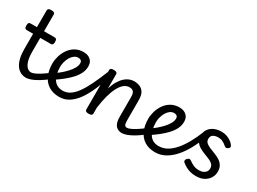

<svg xmlns="http://www.w3.org/2000/svg" viewBox="-39 -1361 2695 2011"><g transform="rotate(30 1308.0 -355.5)"><path d="M281 17Q241 17 210.5 0Q180 -17 159 -49Q138 -81 127 -127.5Q116 -174 116 -234V-420H39Q24 -420 17.5 -429Q11 -438 11 -460Q11 -483 17.5 -491.5Q24 -500 39 -500H116V-704Q116 -717 126.5 -723.5Q137 -730 159 -730Q181 -730 191.5 -723.5Q202 -717 202 -704V-500H330Q345 -500 351.5 -491.5Q358 -483 358 -460Q358 -438 351.5 -429Q345 -420 330 -420H202V-247Q202 -206 208 -171.5Q214 -137 226.5 -111.5Q239 -86 257.5 -72Q276 -58 300 -58Q314 -58 321 -46.5Q328 -35 326 -20.5Q324 -6 313 5.5Q302 17 281 17Z M279 17Q265 17 258.5 5.5Q252 -6 253.5 -20.5Q255 -35 266 -46.5Q277 -58 298 -58Q315 -58 342.5 -70Q370 -82 408 -106.5Q446 -131 494 -169Q506 -178 517 -174.5Q528 -171 534 -160Q540 -149 539 -135.5Q538 -122 526 -111Q467 -63 420 -35Q373 -7 338 5Q303 17 279 17Z M509 -168Q538 -189 571 -216.5Q604 -244 633 -275Q662 -306 680 -337.5Q698 -369 698 -398Q698 -421 685 -430.5Q672 -440 654 -440Q626 -440 603.5 -423Q581 -406 565.5 -379Q550 -352 542 -321.5Q534 -291 534 -264Q534 -216 543 -177.5Q552 -139 570.5 -112.5Q589 -86 616.5 -72Q644 -58 681 -58Q695 -58 702.5 -46.5Q710 -35 710 -20.5Q710 -6 703 5.5Q696 17 681 17Q604 17 551.5 -17Q499 -51 472.5 -112Q446 -173 446 -253Q446 -295 459.5 -341.5Q473 -388 501 -428.5Q529 -469 572 -494Q615 -519 673 -519Q705 -519 731 -507Q757 -495 772.5 -471.5Q788 -448 788 -411Q788 -367 768 -326.5Q748 -286 714 -249.5Q680 -213 640 -181Q600 -149 559 -121Z M681 17Q671 17 666 5.5Q661 -6 661 -20.5Q661 -35 666 -46.5Q671 -58 681 -58Q727 -58 767 -84Q807 -110 844 -161.5Q881 -213 918.5 -290.5Q956 -368 997 -471Q1002 -482 1015.5 -481.5Q1029 -481 1039.5 -473Q1050 -465 1046 -454Q1012 -348 975 -261Q938 -174 894 -112Q850 -50 797.5 -16.5Q745 17 681 17Z M1439 17Q1420 17 1402 11Q1384 5 1369 -9.5Q1354 -24 1345 -50.5Q1336 -77 1336 -119V-359Q1336 -387 1330 -404.5Q1324 -422 1310 -431Q1296 -440 1271 -440Q1236 -440 1206 -415.5Q1176 -391 1151.5 -344Q1127 -297 1109.5 -231.5Q1092 -166 1081 -83V-11Q1081 2 1070 8.5Q1059 15 1037 15Q1016 15 1005.5 8.5Q995 2 995 -11V-489Q995 -502 1005.5 -508.5Q1016 -515 1037 -515Q1059 -515 1070 -508.5Q1081 -502 1081 -489V-317Q1100 -376 1124.5 -415Q1149 -454 1176 -477Q1203 -500 1230 -509.5Q1257 -519 1282 -519Q1321 -519 1353 -505.5Q1385 -492 1403.5 -459.5Q1422 -427 1422 -369V-131Q1422 -90 1430 -74Q1438 -58 1457 -58Q1471 -58 1478 -46.5Q1485 -35 1483.5 -20.5Q1482 -6 1471 5.5Q1460 17 1439 17Z M1438 17Q1424 17 1417.5 5.5Q1411 -6 1412.5 -20.5Q1414 -35 1425 -46.5Q1436 -58 1457 -58Q1474 -58 1501.5 -70Q1529 -82 1567 -106.5Q1605 -131 1653 -169Q1665 -178 1676 -174.5Q1687 -171 1693 -160Q1699 -149 1698 -135.5Q1697 -122 1685 -111Q1626 -63 1579 -35Q1532 -7 1497 5Q1462 17 1438 17Z M1668 -168Q1697 -189 1730 -216.5Q1763 -244 1792 -275Q1821 -306 1839 -337.5Q1857 -369 1857 -398Q1857 -421 1844 -430.5Q1831 -440 1813 -440Q1785 -440 1762.5 -423Q1740 -406 1724.5 -379Q1709 -352 1701 -321.5Q1693 -291 1693 -264Q1693 -216 1702 -177.5Q1711 -139 1729.5 -112.5Q1748 -86 1775.5 -72Q1803 -58 1840 -58Q1854 -58 1861.5 -46.5Q1869 -35 1869 -20.5Q1869 -6 1862 5.5Q1855 17 1840 17Q1763 17 1710.5 -17Q1658 -51 1631.5 -112Q1605 -173 1605 -253Q1605 -295 1618.5 -341.5Q1632 -388 1660 -428.5Q1688 -469 1731 -494Q1774 -519 1832 -519Q1864 -519 1890 -507Q1916 -495 1931.5 -471.5Q1947 -448 1947 -411Q1947 -367 1927 -326.5Q1907 -286 1873 -249.5Q1839 -213 1799 -181Q1759 -149 1718 -121Z M1840 17Q1830 17 1825 5.5Q1820 -6 1820 -20.5Q1820 -35 1825 -46.5Q1830 -58 1840 -58Q1894 -58 1941.5 -85Q1989 -112 2031 -161.5Q2073 -211 2110 -278Q2147 -345 2179 -426Q2184 -438 2199 -438Q2214 -438 2226.5 -430.5Q2239 -423 2235 -411Q2203 -321 2162.5 -243Q2122 -165 2072.5 -107Q2023 -49 1965 -16Q1907 17 1840 17Z M2336 19Q2297 19 2266 10.5Q2235 2 2209.5 -12.5Q2184 -27 2163 -44Q2153 -52 2153.5 -64.5Q2154 -77 2166 -89Q2177 -100 2186 -103Q2195 -106 2208 -98Q2238 -76 2266 -63Q2294 -50 2334 -50Q2360 -50 2381 -58Q2402 -66 2415 -83Q2428 -100 2428 -126Q2428 -156 2409.5 -174Q2391 -192 2361.5 -204.5Q2332 -217 2298.5 -229.5Q2265 -242 2235.5 -260Q2206 -278 2187.5 -306Q2169 -334 2169 -378Q2169 -419 2190 -450.5Q2211 -482 2249.5 -500.5Q2288 -519 2341 -519Q2376 -519 2405.5 -508.5Q2435 -498 2457.5 -481.5Q2480 -465 2493 -446Q2502 -433 2501 -424.5Q2500 -416 2486 -405Q2473 -395 2463.5 -395.5Q2454 -396 2443 -405Q2419 -426 2394.5 -438Q2370 -450 2339 -450Q2307 -450 2281 -436Q2255 -422 2255 -384Q2255 -357 2273.5 -340Q2292 -323 2321.5 -310.5Q2351 -298 2384.5 -285.5Q2418 -273 2447.5 -255Q2477 -237 2495.5 -208.5Q2514 -180 2514 -135Q2514 -95 2493.5 -60Q2473 -25 2433.5 -3Q2394 19 2336 19Z"/></g></svg>

Font: Playwrite FR Moderne
Style: Regular
Weight: 400
Designer: Veronika Burian, José Scaglione
Foundry: TypeTogether
Version: Version 1.002